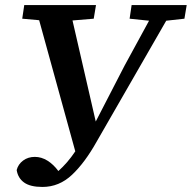

<svg xmlns="http://www.w3.org/2000/svg" viewBox="-20 -684 759 760"><path d="M493 -610 501 -664H719L710 -610L638 -602L363 -124Q316 -40 265 8Q214 56 148 56Q100 56 75.5 38.5Q51 21 46 -11Q52 -34 71.5 -48.5Q91 -63 118 -63Q144 -63 168 -48Q192 -33 211 -7Q228 -22 245 -41.5Q262 -61 278 -85L135 -604L68 -610L76 -664H360L351 -610L267 -603L359 -203L473 -424L570 -602Z"/></svg>

Font: Source Serif 4 SmText Semibold
Style: Italic
Weight: 600
Italic angle: -12°
Designer: Frank Grießhammer
Foundry: Adobe
Version: Version 4.005;hotconv 1.1.0;makeotfexe 2.6.0